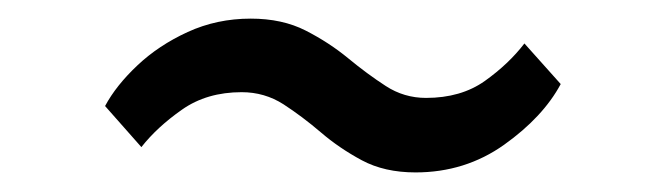

<svg xmlns="http://www.w3.org/2000/svg" viewBox="-20 -382 697 201"><path d="M90 -271Q101.5 -292.5 123.8 -313.5Q146 -334.5 176.5 -348.5Q207 -362.5 242.5 -362.5Q275.5 -362.5 300 -350Q324.5 -337.5 344.5 -321Q364.5 -304.5 383.8 -292Q403 -279.5 426 -279.5Q462.5 -279.5 487.5 -297.2Q512.5 -315 529 -336.5L567 -294Q548.5 -259.5 507.8 -230.5Q467 -201.5 415 -201.5Q382.5 -201.5 358.8 -214.2Q335 -227 315.8 -243.5Q296.5 -260 276.8 -272.8Q257 -285.5 233 -285.5Q196.5 -285.5 170.5 -267.2Q144.5 -249 128 -228Z"/></svg>

Font: Merriweather
Style: Regular
Weight: 400
Designer: Eben Sorkin
Foundry: Eben Sorkin
Version: Version 2.100; ttfautohint (v1.7.19-72a1) -l 8 -r 50 -G 200 